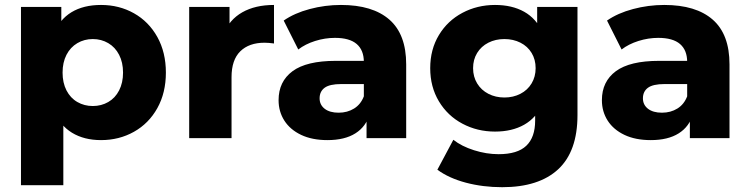

<svg xmlns="http://www.w3.org/2000/svg" viewBox="-20 -569 3089 791"><path d="M174.6 -270.1Q174.6 -365.4 199.7 -427Q224.9 -488.6 274.4 -518.6Q324 -548.6 396.3 -548.6Q471 -548.6 531.9 -514.3Q592.9 -480 628.2 -416.6Q663.4 -353.1 663.4 -269.9Q663.4 -186.7 628.2 -123.5Q592.9 -60.3 531.9 -26.1Q471 8.2 396.3 8.2Q326.4 8.2 276.7 -22.1Q227 -52.3 200.8 -114.4Q174.6 -176.4 174.6 -270.1ZM66.4 -540.3H232.6V-439.7L230.9 -269.4L240.9 -99.2V194H66.4ZM486.9 -269.9Q486.9 -311.9 470.7 -343.2Q454.6 -374.5 426 -391.3Q397.4 -408.1 362.3 -408.1Q327.3 -408.1 298.7 -391.3Q270.1 -374.5 253.9 -343.2Q237.8 -311.9 237.8 -269.9Q237.8 -227.9 253.9 -196.5Q270.1 -165.1 298.7 -148.7Q327.3 -132.2 362.3 -132.2Q397.4 -132.2 426 -148.7Q454.6 -165.1 470.7 -196.5Q486.9 -227.9 486.9 -269.9Z M759.4 -540.3H925.6V-384.7L901.2 -429.4Q924.8 -488 978.2 -518.3Q1031.7 -548.6 1108.8 -548.6V-389.9Q1085.8 -393 1069.9 -393Q1006.1 -393 970 -357.7Q933.9 -322.3 933.9 -251V0H759.4Z M1490.1 -102.8 1479 -127V-313.7Q1479 -362.2 1449.6 -387.6Q1420.1 -413 1359.9 -413Q1318.9 -413 1278.2 -400.2Q1237.6 -387.3 1208.8 -365.1L1148.8 -484.3Q1193.1 -515.1 1256.1 -531.8Q1319 -548.6 1384.6 -548.6Q1515.2 -548.6 1584.3 -488.1Q1653.4 -427.6 1653.4 -303.8V0H1490.1ZM1127.7 -156.4Q1127.7 -233 1185.2 -275.7Q1242.8 -318.3 1363.4 -318.3H1498.3V-222.7H1385.7Q1338.2 -222.7 1317.4 -207.4Q1296.7 -192.1 1296.7 -163.8Q1296.7 -137.2 1317.6 -120.9Q1338.6 -104.7 1375.1 -104.7Q1411.1 -104.7 1438.8 -121.9Q1466.4 -139.1 1479 -172.2L1504 -101.2Q1488.3 -47.3 1444.1 -19.6Q1399.9 8.2 1328.9 8.2Q1266.1 8.2 1220.8 -13.2Q1175.6 -34.6 1151.6 -71.9Q1127.7 -109.3 1127.7 -156.4Z M1781.9 130.2 1847.7 6.9Q1881.4 33.6 1932.7 49.9Q1983.9 66.2 2034.2 66.2Q2112 66.2 2148.3 31.4Q2184.7 -3.3 2184.7 -72.2V-143.6L2194.7 -288.2L2193 -433.3V-540.3H2359.1V-94.8Q2359.1 54.7 2279.5 128.5Q2199.9 202.2 2048.8 202.2Q1969.4 202.2 1899.3 183.6Q1829.2 165 1781.9 130.2ZM1752.4 -288.2Q1752.4 -365.3 1788.2 -424.5Q1823.9 -483.7 1885.1 -516.1Q1946.3 -548.6 2019.4 -548.6Q2089.6 -548.6 2139.5 -520.6Q2189.4 -492.6 2216.3 -434.5Q2243.2 -376.4 2243.2 -288.2Q2243.2 -200 2216.3 -141.7Q2189.4 -83.4 2139.5 -55.2Q2089.6 -26.9 2019.4 -26.9Q1946.3 -26.9 1885.2 -59.4Q1824 -91.9 1788.2 -151.5Q1752.4 -211.1 1752.4 -288.2ZM2186.7 -288.2Q2186.7 -323.5 2170.2 -350.8Q2153.8 -378.1 2124.2 -393.1Q2094.6 -408.1 2058 -408.1Q2021.4 -408.1 1991.9 -393.1Q1962.4 -378.1 1945.7 -350.8Q1929 -323.5 1929 -288.2Q1929 -252.9 1945.8 -225.3Q1962.6 -197.7 1992.1 -182.5Q2021.7 -167.3 2058.1 -167.3Q2094.6 -167.3 2124.1 -182.6Q2153.6 -197.8 2170.1 -225.4Q2186.7 -253.1 2186.7 -288.2Z M2822.1 -102.8 2811 -127V-313.7Q2811 -362.2 2781.6 -387.6Q2752.1 -413 2691.9 -413Q2650.9 -413 2610.2 -400.2Q2569.6 -387.3 2540.8 -365.1L2480.8 -484.3Q2525.1 -515.1 2588.1 -531.8Q2651 -548.6 2716.6 -548.6Q2847.2 -548.6 2916.3 -488.1Q2985.4 -427.6 2985.4 -303.8V0H2822.1ZM2459.7 -156.4Q2459.7 -233 2517.2 -275.7Q2574.8 -318.3 2695.4 -318.3H2830.3V-222.7H2717.7Q2670.2 -222.7 2649.4 -207.4Q2628.7 -192.1 2628.7 -163.8Q2628.7 -137.2 2649.6 -120.9Q2670.6 -104.7 2707.1 -104.7Q2743.1 -104.7 2770.8 -121.9Q2798.4 -139.1 2811 -172.2L2836 -101.2Q2820.3 -47.3 2776.1 -19.6Q2731.9 8.2 2660.9 8.2Q2598.1 8.2 2552.8 -13.2Q2507.6 -34.6 2483.6 -71.9Q2459.7 -109.3 2459.7 -156.4Z"/></svg>

Font: iiserrat Thin
Style: Regular
Weight: 100
Designer: Akira Ohta
Foundry: Akira Ohta
Version: Version 1.200;Glyphs 3.3.1 (3343)